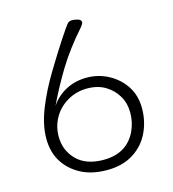

<svg xmlns="http://www.w3.org/2000/svg" viewBox="-108 -802 817 907"><g transform="rotate(-15 300.0 -348.5)"><path d="M147 -341Q176 -384 221.5 -408Q267 -432 323.5 -432Q380 -432 429.5 -405.5Q479 -379 509 -333Q539 -287 539 -224.5Q539 -162 513 -107Q487 -52 434 -18.5Q381 15 305.5 15Q230 15 177 -13.5Q124 -42 94.5 -89.5Q65 -137 65 -203Q65 -269 95.5 -346Q126 -423 176 -505.5Q226 -588 262 -642.5Q298 -697 306 -704.5Q314 -712 326.5 -712Q339 -712 355 -707.5Q371 -703 371 -690Q371 -684 359 -669Q284 -584 236 -505.5Q188 -427 147 -341ZM301 -36Q415 -36 460 -129Q480 -172 480 -218.5Q480 -265 459 -301Q438 -337 401 -359.5Q364 -382 311.5 -382Q259 -382 215.5 -356.5Q172 -331 148 -289Q124 -247 124 -197Q124 -129 170 -82.5Q216 -36 301 -36Z"/></g></svg>

Font: ToneOZ-Pinyin-WenKai-Light
Style: Light
Weight: 300
Designer: Fontworks Inc.
Foundry: ToneOZ
Version: Version 0.240331